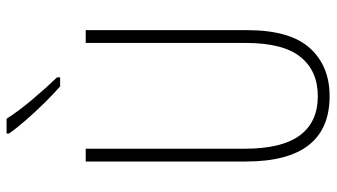

<svg xmlns="http://www.w3.org/2000/svg" viewBox="-234 -754 999 570"><g transform="rotate(-90 265.0 -469.5)"><path d="M264 10Q70 10 70 -239V-714H108V-242Q108 -132 147.5 -78.5Q187 -25 264 -25Q339 -25 380.5 -76.5Q422 -128 422 -239V-714H460V-235Q460 -108 407 -49Q354 10 264 10ZM293 -790Q270 -810 243.5 -837Q217 -864 193 -891.5Q169 -919 153 -942V-949H197Q219 -914 254.5 -872Q290 -830 320 -799V-790Z"/></g></svg>

Font: Noto Sans Mono Condensed ExtraLight
Style: Regular
Weight: 200
Width: 3
Designer: Monotype Design Team
Foundry: Monotype Imaging Inc.
Version: Version 2.014; ttfautohint (v1.8.4.7-5d5b)